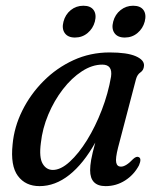

<svg xmlns="http://www.w3.org/2000/svg" viewBox="-20 -640 549 670"><path d="M392 -125Q382.5 -87.5 385.5 -73Q388.5 -58.5 402 -58.5Q419.5 -58.5 444.5 -85Q456 -95.5 463.5 -92Q475.5 -87.5 465 -63Q447.5 -30 416.5 -10.2Q385.5 9.5 348.5 9.5Q294.5 9.5 294.5 -46Q294.5 -61.5 298.2 -83Q302 -104.5 312.5 -142.5Q271 -68.5 221.8 -29.5Q172.5 9.5 118 9.5Q69 9.5 42.5 -26Q16 -61.5 24 -136.5Q29.5 -197 57.8 -254Q86 -311 131.8 -357Q177.5 -403 236.2 -430Q295 -457 362.5 -457Q423.5 -457 453.8 -443.8Q484 -430.5 482.5 -410.5Q481.5 -395 470.2 -387.5Q459 -380 454.5 -363.5ZM122.5 -140.5Q116 -90.5 128.8 -68.8Q141.5 -47 164.5 -47Q192 -47 223.2 -75.5Q254.5 -104 283.8 -151.2Q313 -198.5 335.2 -256.2Q357.5 -314 367.5 -372.5Q373.5 -414.5 337 -414.5Q301.5 -414.5 265.8 -391.2Q230 -368 199.5 -328.5Q169 -289 148.5 -240.2Q128 -191.5 122.5 -140.5ZM241.5 -509Q217 -509 206 -524.5Q195 -540 201.5 -564.5Q208 -589.5 227 -604.8Q246 -620 271 -620Q296 -620 306.8 -604.8Q317.5 -589.5 311 -564.5Q304.5 -540.5 285.8 -524.8Q267 -509 241.5 -509ZM415.5 -509Q390.5 -509 379.5 -524.5Q368.5 -540 375 -564.5Q381.5 -589.5 400.8 -604.8Q420 -620 444.5 -620Q470 -620 480.8 -604.8Q491.5 -589.5 485 -564.5Q478.5 -540.5 459.8 -524.8Q441 -509 415.5 -509Z"/></svg>

Font: Fraunces 72pt Soft
Style: Italic
Weight: 400
Italic angle: -16°
Version: Version 1.000;[b76b70a41]